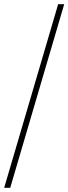

<svg xmlns="http://www.w3.org/2000/svg" viewBox="-20 -780 328 921"><path d="M0 121 259 -760H288L29 121Z"/></svg>

Font: Noto Serif Tibetan Thin
Style: Regular
Weight: 250
Version: Version 2.103